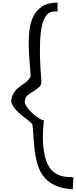

<svg xmlns="http://www.w3.org/2000/svg" viewBox="-20 -1253 571 1442"><path d="M526.4 168.9Q449.2 164.1 398.9 141.6Q348.6 119.1 316.9 83.5Q285.2 47.9 269 2.4Q252.9 -43 244.6 -95.2Q236.3 -147.5 232.9 -203.6Q229.5 -259.8 223.6 -316.4Q215.8 -331.1 192.9 -348.1Q169.9 -365.2 143.6 -386.2Q117.2 -407.2 94.2 -433.6Q71.3 -460 63.5 -493.2Q67.4 -523.4 77.6 -543.9Q87.9 -564.5 101.6 -579.1Q115.2 -593.8 130.9 -604.5Q146.5 -615.2 161.1 -625.5Q175.8 -635.7 189 -648.4Q202.1 -661.1 210 -679.7Q208 -725.6 202.6 -784.7Q197.3 -843.8 195.8 -905.3Q194.3 -966.8 201.2 -1025.9Q208 -1085 231 -1130.9Q253.9 -1176.8 297.4 -1205.1Q340.8 -1233.4 412.1 -1233.4V-1167Q393.6 -1168 374.5 -1165.5Q355.5 -1163.1 338.4 -1148.4Q321.3 -1133.8 307.6 -1101.1Q293.9 -1068.4 286.6 -1009.8Q279.3 -951.2 279.8 -860.8Q280.3 -770.5 291 -639.6Q291 -613.3 272 -597.2Q252.9 -581.1 230 -566.9Q207 -552.7 188 -538.1Q168.9 -523.4 168.9 -501Q163.1 -489.3 169.4 -473.1Q175.8 -457 189 -439.9Q202.1 -422.9 219.7 -406.2Q237.3 -389.6 254.9 -377Q272.5 -364.3 287.1 -356.4Q301.8 -348.6 309.6 -349.6Q296.9 -229.5 305.2 -152.3Q313.5 -75.2 334 -28.8Q354.5 17.6 383.3 39.1Q412.1 60.5 440.9 68.4Q469.7 76.2 494.1 76.2Q518.6 76.2 531.2 80.1L526.4 168.9Z"/></svg>

Font: Architects Daughter-petzku
Style: Regular
Weight: 400
Designer: Kimberly Geswein
Foundry: Kimberly Geswein
Version: Version 1.000 2010 initial release